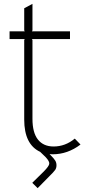

<svg xmlns="http://www.w3.org/2000/svg" viewBox="-20 -793 449 999"><path d="M237.8 8.8 243.2 14.2Q260.7 31.7 267.3 42.5Q273.9 53.2 273.9 66.9Q273.9 81.1 267.1 91.1Q260.3 101.1 233.9 127L175.8 186L147.9 158.2L208 99.1Q234.4 72.3 236.3 59.6Q238.3 46.9 217.8 24.9L189 -2.9Q106 -41.5 106 -170.9V-585L108.9 -589.8H29.8V-629.9H108.9L106 -634.8V-750L148.9 -772.9V-634.8L146 -629.9H344.2V-589.8H146L148.9 -585V-174.8Q148.9 -102.5 177.5 -66.7Q206.1 -30.8 258.8 -30.8Q319.8 -30.8 369.1 -71.8L398.9 -41Q332 9.8 253.9 9.8Q242.7 9.8 237.8 8.8Z"/></svg>

Font: Sinkin Sans 200 X Light
Style: Regular
Weight: 200
Designer: Keith Bates
Foundry: K-Type
Version: Sinkin Sans (version 1.0)  by Keith Bates   •   © 2014   www